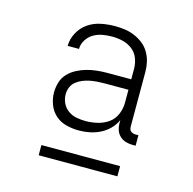

<svg xmlns="http://www.w3.org/2000/svg" viewBox="-80 -774 660 655"><g transform="rotate(15 250.0 -446.5)"><path d="M221 -317Q199 -317 177 -322.5Q155 -328 138.5 -342.5Q122 -357 114 -378Q106 -399 106 -421Q106 -439 111.5 -457Q117 -475 129.5 -488Q142 -501 158 -509.5Q174 -518 191.5 -523Q209 -528 227.5 -530Q246 -532 264 -532H349V-569Q349 -588 342 -606Q335 -624 320 -635.5Q305 -647 286.5 -651.5Q268 -656 249 -656Q232 -656 215 -653Q198 -650 183.5 -641.5Q169 -633 159.5 -618Q150 -603 150 -586H110Q110 -610 122 -632.5Q134 -655 154.5 -669Q175 -683 199.5 -688Q224 -693 249 -693Q267 -693 284.5 -690.5Q302 -688 318.5 -681Q335 -674 349 -663Q363 -652 372 -636.5Q381 -621 385 -604Q389 -587 389 -569V-376Q389 -372 390 -367.5Q391 -363 394.5 -360Q398 -357 402.5 -355.5Q407 -354 411 -354H422V-317H411Q399 -317 387 -320.5Q375 -324 366 -332.5Q357 -341 353 -352.5Q349 -364 349 -376V-388Q341 -370 327 -356Q313 -342 296 -333.5Q279 -325 260 -321Q241 -317 221 -317ZM235 -354Q256 -354 277 -359Q298 -364 315 -376Q332 -388 340.5 -408Q349 -428 349 -449V-495H264Q251 -495 238 -494Q225 -493 212.5 -490.5Q200 -488 188 -483Q176 -478 166 -470Q156 -462 151 -450Q146 -438 146 -425Q146 -409 153 -394Q160 -379 173.5 -369.5Q187 -360 203 -357Q219 -354 235 -354ZM389 -200H111V-236H389Z"/></g></svg>

Font: Iosevka SS18 Extralight
Style: Regular
Weight: 200
Monospace: yes
Designer: Belleve Invis
Foundry: Belleve Invis
Version: Version 25.1.1; ttfautohint (v1.8.4)